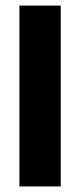

<svg xmlns="http://www.w3.org/2000/svg" viewBox="-20 -670 288 690"><path d="M49.8 0V-649.9H198.2V0Z"/></svg>

Font: Apfel Grotezk
Style: Bold
Weight: 700
Designer: Luigi Gorlero
Foundry: Collletttivo
Version: Version 2.000;FEAKit 1.0